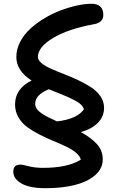

<svg xmlns="http://www.w3.org/2000/svg" viewBox="-20 -740 618 1009"><path d="M49.8 162.1Q49.8 144 58.6 134.5Q67.4 125 87.9 125Q97.7 125 130.4 133.5Q163.1 142.1 207 142.1Q335.9 142.1 404.8 99.1Q399.9 79.1 377.9 61.3Q356 43.5 325.2 29.1Q294.4 14.6 258.3 -0.2Q222.2 -15.1 187.3 -33Q152.3 -50.8 123.5 -71.8Q94.7 -92.8 76.9 -123.5Q59.1 -154.3 59.1 -190.9Q59.1 -273.9 146 -316.9Q65.9 -367.7 65.9 -440.9Q65.9 -481.4 85.9 -520Q106 -558.6 138.7 -588.6Q171.4 -618.7 213.1 -643.8Q254.9 -668.9 299.1 -685.5Q343.3 -702.1 385.3 -711.2Q427.2 -720.2 460.9 -720.2Q493.2 -720.2 508.1 -704.6Q522.9 -689 522.9 -662.1Q522.9 -621.1 474.1 -612.8Q339.4 -588.4 259.3 -540.5Q179.2 -492.7 179.2 -440.9Q179.2 -423.8 198.5 -408Q217.8 -392.1 248.3 -378.7Q278.8 -365.2 315.9 -350.8Q353 -336.4 390.1 -319.1Q427.2 -301.8 457.8 -282Q488.3 -262.2 507.6 -234.4Q526.9 -206.5 526.9 -173.8Q526.9 -127.9 494.9 -95Q462.9 -62 404.8 -45.9Q458.5 -16.6 489.3 17.3Q520 51.3 520 97.2Q520 147 478.5 181.9Q437 216.8 370.6 232.9Q304.2 249 220.2 249Q136.2 249 93 224.4Q49.8 199.7 49.8 162.1ZM165 -194.8Q165 -180.7 173.3 -168.2Q181.6 -155.8 199 -144Q216.3 -132.3 234.1 -123.3Q252 -114.3 279.8 -102.1Q383.3 -113.8 420.9 -165Q417.5 -177.7 406.5 -189.2Q395.5 -200.7 374.3 -211.9Q353 -223.1 336.2 -230.5Q319.3 -237.8 286.4 -251Q253.4 -264.2 236.8 -271Q165 -242.2 165 -194.8Z"/></svg>

Font: Shantell Sans Bouncy
Style: Regular
Weight: 500
Designer: Stephen Nixon, Anya Danilova, Shantell Martin
Foundry: Arrow Type
Version: Version 1.006;[9816181b4]